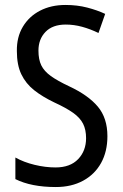

<svg xmlns="http://www.w3.org/2000/svg" viewBox="-20 -795 494 774"><path d="M413 -246Q413 -184 387.5 -138Q362 -92 315 -66.5Q268 -41 205 -41Q106 -41 42 -73V-160Q76 -141 119.5 -130.5Q163 -120 204 -120Q263 -120 295 -153.5Q327 -187 327 -238Q327 -272 315 -296Q303 -320 275 -340Q247 -360 199 -382Q151 -405 117.5 -431.5Q84 -458 66 -495.5Q48 -533 48 -589Q47 -645 72 -687Q97 -729 141.5 -752Q186 -775 244 -775Q291 -775 331.5 -764.5Q372 -754 404 -739L377 -662Q344 -678 311 -687Q278 -696 245 -696Q192 -696 163.5 -666.5Q135 -637 135 -591Q135 -555 146.5 -531.5Q158 -508 185 -488.5Q212 -469 259 -447Q336 -411 374.5 -365Q413 -319 413 -246Z"/></svg>

Font: Noto Sans Tamil UI Condensed
Style: Regular
Weight: 400
Width: 3
Designer: Jelle Bosma - Monotype Design Team
Foundry: Monotype Imaging Inc.
Version: Version 2.004; ttfautohint (v1.8.4.7-5d5b)